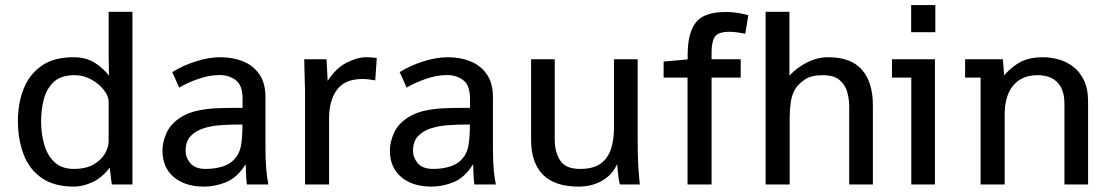

<svg xmlns="http://www.w3.org/2000/svg" viewBox="-20 -708 4269 737"><path d="M265.1 8.3Q187.5 8.3 139.9 -24.9Q92.3 -58.1 70.6 -115.5Q48.8 -172.9 48.8 -245.1Q48.8 -311 70.3 -366.2Q91.8 -421.4 138.7 -454.8Q185.5 -488.3 261.7 -488.3Q311 -488.3 344.5 -466.6Q377.9 -444.8 398.4 -417.5L397 -496.1V-662.6H488.3V0H409.2L405.8 -25.9Q404.3 -37.1 403.3 -47.9Q402.3 -58.6 401.4 -64.5Q370.1 -24.4 333.5 -8.1Q296.9 8.3 265.1 8.3ZM263.2 -59.6Q310.1 -59.6 339.6 -76.9Q369.1 -94.2 383.1 -118.9Q397 -143.6 397 -165V-317.4Q397 -339.4 378.4 -363Q359.9 -386.7 330.1 -403.1Q300.3 -419.4 266.1 -419.4Q214.4 -419.4 186.5 -393.6Q158.7 -367.7 148.2 -326.9Q137.7 -286.1 137.7 -242.2Q137.7 -194.3 149.9 -152.6Q162.1 -110.8 189.7 -85.2Q217.3 -59.6 263.2 -59.6Z M763.7 8.3Q689.9 8.3 646.7 -28.6Q603.5 -65.4 603.5 -130.4Q603.5 -162.1 619.1 -197.5Q634.8 -232.9 674.8 -258.3Q703.1 -275.9 739 -283.4Q774.9 -291 812.7 -292.5Q850.6 -293.9 884.8 -293.9H911.1V-328.6Q911.1 -380.4 885.3 -400.1Q859.4 -419.9 822.8 -419.9Q782.7 -419.9 739 -404.3Q695.3 -388.7 668 -371.6L641.1 -431.2Q680.2 -455.6 730.2 -471.9Q780.3 -488.3 826.2 -488.3Q873.5 -488.3 912.6 -472.7Q951.7 -457 975.3 -423.3Q999 -389.6 999 -334.5V-141.1Q999 -89.8 1002.2 -56.2Q1005.4 -22.5 1010.3 0H927.7Q926.3 -8.3 925 -29.5Q923.8 -50.8 922.9 -77.6Q890.6 -25.9 848.1 -8.8Q805.7 8.3 763.7 8.3ZM769.5 -59.6Q804.7 -59.6 834.5 -68.8Q864.3 -78.1 881.3 -98.6Q899.9 -118.7 905.3 -149.9Q910.6 -181.2 910.6 -230H896.5Q862.8 -230 827.1 -227.5Q791.5 -225.1 761 -215.3Q730.5 -205.6 711.4 -185.3Q692.4 -165 692.4 -128.9Q692.4 -103.5 710.7 -81.5Q729 -59.6 769.5 -59.6Z M1150.9 0V-357.4Q1150.9 -365.7 1150.1 -389.4Q1149.4 -413.1 1148.7 -439.5Q1147.9 -465.8 1147.9 -480.5H1233.4L1237.8 -397.5Q1269.5 -446.8 1310.8 -467.5Q1352.1 -488.3 1383.3 -488.3Q1405.8 -488.3 1426.3 -485.4L1420.4 -399.4Q1407.2 -401.9 1395.5 -403.3Q1383.8 -404.8 1371.6 -404.8Q1303.2 -404.8 1273.2 -363Q1243.2 -321.3 1243.2 -255.9V0Z M1636.7 8.3Q1563 8.3 1519.8 -28.6Q1476.6 -65.4 1476.6 -130.4Q1476.6 -162.1 1492.2 -197.5Q1507.8 -232.9 1547.9 -258.3Q1576.2 -275.9 1612.1 -283.4Q1647.9 -291 1685.8 -292.5Q1723.6 -293.9 1757.8 -293.9H1784.2V-328.6Q1784.2 -380.4 1758.3 -400.1Q1732.4 -419.9 1695.8 -419.9Q1655.8 -419.9 1612.1 -404.3Q1568.4 -388.7 1541 -371.6L1514.2 -431.2Q1553.2 -455.6 1603.3 -471.9Q1653.3 -488.3 1699.2 -488.3Q1746.6 -488.3 1785.6 -472.7Q1824.7 -457 1848.4 -423.3Q1872.1 -389.6 1872.1 -334.5V-141.1Q1872.1 -89.8 1875.2 -56.2Q1878.4 -22.5 1883.3 0H1800.8Q1799.3 -8.3 1798.1 -29.5Q1796.9 -50.8 1795.9 -77.6Q1763.7 -25.9 1721.2 -8.8Q1678.7 8.3 1636.7 8.3ZM1642.6 -59.6Q1677.7 -59.6 1707.5 -68.8Q1737.3 -78.1 1754.4 -98.6Q1772.9 -118.7 1778.3 -149.9Q1783.7 -181.2 1783.7 -230H1769.5Q1735.8 -230 1700.2 -227.5Q1664.6 -225.1 1634 -215.3Q1603.5 -205.6 1584.5 -185.3Q1565.4 -165 1565.4 -128.9Q1565.4 -103.5 1583.7 -81.5Q1602.1 -59.6 1642.6 -59.6Z M2201.7 8.3Q2108.9 8.3 2063.7 -37.8Q2018.6 -84 2018.6 -171.9V-480.5H2109.4V-171.4Q2109.4 -125.5 2129.9 -92.5Q2150.4 -59.6 2206.5 -59.6Q2258.3 -59.6 2286.4 -80.6Q2314.5 -101.6 2325.7 -137.5Q2336.9 -173.3 2336.9 -218.3V-480.5H2427.7V-175.8Q2427.7 -105.5 2430.4 -65.9Q2433.1 -26.4 2436 0H2359.4Q2356.4 -9.8 2354 -28.1Q2351.6 -46.4 2349.1 -78.6Q2330.6 -36.6 2291 -14.2Q2251.5 8.3 2201.7 8.3Z M2619.1 0V-410.2H2527.3V-471.7L2619.6 -480V-498.5Q2619.6 -579.1 2650.1 -620.6Q2680.7 -662.1 2767.6 -662.1Q2788.1 -662.1 2810.1 -658.7Q2832 -655.3 2852.5 -649.9L2840.8 -578.6Q2825.7 -581.5 2810.1 -583.7Q2794.4 -585.9 2780.3 -585.9Q2735.8 -585.9 2723.6 -566.4Q2711.4 -546.9 2711.4 -508.8V-480.5H2823.2V-410.2H2711.4V0Z M2918.9 0V-662.6H3010.3V-418Q3041 -450.2 3079.6 -469.2Q3118.2 -488.3 3159.7 -488.3Q3247.1 -488.3 3288.8 -439.9Q3330.6 -391.6 3330.6 -304.7V0H3239.7V-299.8Q3239.7 -328.1 3231.9 -355.5Q3224.1 -382.8 3202.4 -401.1Q3180.7 -419.4 3138.2 -419.4Q3093.8 -419.4 3069.3 -402.6Q3044.9 -385.7 3032.7 -366.7Q3020 -346.2 3015.6 -316.9Q3011.2 -287.6 3011.2 -256.8V0Z M3568.8 -480.5V0H3478V-410.2H3403.8V-480.5ZM3477.5 -584.5V-688.5H3570.3V-584.5Z M3744.1 0V-410.2H3684.6V-480.5H3829.6L3834.5 -418.9Q3864.3 -452.6 3897.9 -470.5Q3931.6 -488.3 3984.9 -488.3Q4011.7 -488.3 4041.5 -480.5Q4071.3 -472.7 4097.4 -453.6Q4123.5 -434.6 4140.1 -401.4Q4156.7 -368.2 4156.7 -317.4V0H4065.9V-310.1Q4065.9 -363.3 4039.3 -391.4Q4012.7 -419.4 3962.4 -419.4Q3903.3 -419.4 3869.9 -380.6Q3836.4 -341.8 3836.4 -266.1V0Z"/></svg>

Font: Shanti
Style: Regular
Weight: 400
Designer: Vernon Adams
Foundry: Vernon Adams
Version: Version 1.100; ttfautohint (v1.8.4)